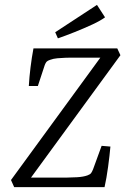

<svg xmlns="http://www.w3.org/2000/svg" viewBox="-20 -766 528 786"><path d="M38 0 25 -29 401 -544 411 -530H269Q263 -530 247.5 -529.5Q232 -529 215 -527.5Q198 -526 185 -521Q173 -517 169 -511Q165 -505 163 -499L135 -414H98Q100 -450 105 -490.5Q110 -531 117 -568H460L473 -540L96 -24L83 -39H254Q271 -39 296 -40.5Q321 -42 338 -48Q349 -52 353 -57.5Q357 -63 361 -73L396 -169L432 -166Q429 -131 422.5 -83Q416 -35 408 0ZM217 -609 206 -634 377 -746 410 -695Q391 -681 357.5 -665.5Q324 -650 286.5 -635Q249 -620 217 -609Z"/></svg>

Font: Yrsa Light
Style: Italic
Weight: 300
Italic angle: -7.10001°
Designer: Anna Giedrys (Yrsa+Rasa design), David Brezina (Yrsa art-direction, Rasa art-direction, design)
Foundry: Rosetta Type Foundry
Version: Version 2.004